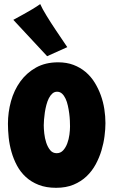

<svg xmlns="http://www.w3.org/2000/svg" viewBox="-20 -876 544 921"><path d="M485.8 -285.2Q485.8 -256.8 481.4 -222.9Q477.1 -189 466.8 -154.5Q456.5 -120.1 439 -87.6Q421.4 -55.2 395.3 -30.3Q369.1 -5.4 333 9.8Q296.9 24.9 249 24.9Q201.2 24.9 165.3 10.7Q129.4 -3.4 103.8 -27.1Q78.1 -50.8 61.5 -81.8Q44.9 -112.8 35.2 -147Q25.4 -181.2 21.7 -216.1Q18.1 -251 18.1 -282.2Q18.1 -337.4 32.7 -390.4Q47.4 -443.4 77.4 -484.9Q107.4 -526.4 152.6 -551.8Q197.8 -577.1 258.8 -577.1Q299.8 -577.1 332.5 -564.7Q365.2 -552.2 390.6 -530.8Q416 -509.3 433.8 -480.5Q451.7 -451.7 463.4 -419.4Q475.1 -387.2 480.5 -352.5Q485.8 -317.9 485.8 -285.2ZM315.9 -269Q315.9 -280.3 315.2 -297.1Q314.5 -314 312 -332.5Q309.6 -351.1 305.4 -369.6Q301.3 -388.2 294.4 -402.8Q287.6 -417.5 277.6 -426.8Q267.6 -436 253.9 -436Q240.7 -436 231 -427.2Q221.2 -418.5 214.1 -404.3Q207 -390.1 202.4 -372.3Q197.8 -354.5 195.1 -336.7Q192.4 -318.8 191.2 -302.5Q189.9 -286.1 189.9 -274.9Q189.9 -258.8 192.4 -235.8Q194.8 -212.9 201.7 -191.9Q208.5 -170.9 220.5 -156Q232.4 -141.1 252 -141.1Q270.5 -141.1 283 -154.8Q295.4 -168.5 302.7 -188.2Q310.1 -208 313 -230Q315.9 -252 315.9 -269ZM206.1 -606.4 43.9 -780.8Q68.8 -794.4 92.8 -807.6Q113.3 -818.8 135.3 -832Q157.2 -845.2 172.9 -856.4Q177.2 -846.2 185.3 -831.5Q193.4 -816.9 203.4 -800.5Q213.4 -784.2 224.6 -766.6Q235.8 -749 247.1 -732.4Q272.9 -692.9 302.7 -649.9Z"/></svg>

Font: Spicy Rice
Style: Regular
Weight: 400
Version: Version 1.000